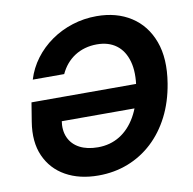

<svg xmlns="http://www.w3.org/2000/svg" viewBox="-82 -820 915 912"><g transform="rotate(-10 375.0 -363.5)"><path d="M321 9.8Q229.9 9.8 163.8 -27.1Q97.8 -64 67.3 -132.7Q36.8 -201.3 52.3 -296.7L67.1 -387.6H612.7L593.7 -274.4H161.8L193.7 -279Q185.9 -231.2 201.7 -196Q217.5 -160.8 253.4 -141.7Q289.4 -122.6 341.8 -122.6Q400.5 -122.6 446.9 -151Q493.4 -179.5 524.5 -233.6Q555.6 -287.8 568.4 -365Q581.2 -441.9 566.3 -495.5Q551.4 -549.1 514 -577Q476.6 -605 420.3 -605Q389.9 -605 362.9 -597.4Q336 -589.8 313.3 -575.2Q290.6 -560.5 273 -539.8Q255.5 -519.1 243.4 -492.9H91.8Q108.2 -546.7 141.8 -591.5Q175.4 -636.2 222.1 -668.9Q268.7 -701.6 324.8 -719.4Q380.8 -737.3 442.1 -737.3Q538.2 -737.3 607.5 -692.8Q676.9 -648.3 707.8 -564.8Q738.7 -481.3 719.4 -363.7Q705.2 -277 670.1 -208.1Q634.9 -139.1 582.5 -90.4Q530 -41.7 463.8 -16Q397.5 9.8 321 9.8Z"/></g></svg>

Font: Inter Variable
Style: Italic
Weight: 400
Italic angle: -9.39999°
Designer: Rasmus Andersson
Foundry: rsms
Version: Version 4.001;git-9221beed3